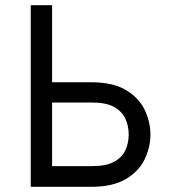

<svg xmlns="http://www.w3.org/2000/svg" viewBox="-20 -720 656 740"><path d="M98.5 0V-700H180.8V-403H331Q415.2 -403 465.4 -372.9Q515.6 -342.9 537.7 -296.6Q559.8 -250.2 559.8 -201.5Q559.8 -152.8 537.7 -106.4Q515.6 -60.1 465.4 -30.1Q415.2 0 331 0ZM180.8 -79.8H336.2Q388.9 -79.8 419.4 -96.3Q450 -112.9 463 -140.5Q476 -168.1 476 -201.5Q476 -235 463 -262.9Q450 -290.9 419.4 -307.8Q388.9 -324.8 336.2 -324.8H180.8Z"/></svg>

Font: Overpass Mono Light
Style: Regular
Weight: 300
Monospace: yes
Designer: Delve Withrington, Dave Bailey
Foundry: Delve Fonts LLC
Version: Version 4.000